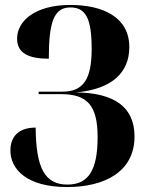

<svg xmlns="http://www.w3.org/2000/svg" viewBox="-20 -744 586 775"><path d="M251 11C404 11 523 -52 523 -193C523 -312 442 -369 287 -371C432 -384 502 -451 502 -554C502 -673 398 -724 264 -724C121 -724 49 -659 49 -588C49 -529 96 -507 177 -507C177 -656 198 -714 264 -714C327 -714 350 -668 350 -546C350 -424 316 -374 232 -374H136V-364H226C331 -364 374 -320 374 -191C374 -55 336 1 252 1C161 1 125 -66 124 -229C58 -229 22 -195 22 -137C22 -60 89 11 251 11Z"/></svg>

Font: Noto Serif Display Condensed ExtraBold
Style: Regular
Weight: 800
Width: 3
Designer: Monotype Design Team
Foundry: Monotype Imaging Inc.
Version: Version 2.009